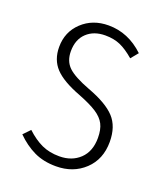

<svg xmlns="http://www.w3.org/2000/svg" viewBox="-107 -607 597 693"><g transform="rotate(20 191.5 -260.5)"><path d="M329 -475 306 -447Q277 -472 252 -483Q227 -494 194 -494Q150 -494 123 -468.5Q96 -443 96 -398Q96 -360 119.5 -337.5Q143 -315 204 -292Q277 -265 308.5 -231Q340 -197 340 -138Q340 -71 296.5 -30Q253 11 187 11Q139 11 102.5 -6.5Q66 -24 34 -56L59 -82Q89 -54 118.5 -40.5Q148 -27 186 -27Q234 -27 264.5 -56Q295 -85 295 -137Q295 -169 284.5 -189.5Q274 -210 249.5 -226Q225 -242 179 -260Q110 -286 80.5 -317.5Q51 -349 51 -398Q51 -456 91.5 -494Q132 -532 193 -532Q269 -532 329 -475Z"/></g></svg>

Font: Fira Sans Extra Condensed ExtraLight
Style: Regular
Weight: 275
Width: 1
Designer: Carrois Corporate & Edenspiekermann AG
Foundry: Carrois Corporate GbR & Edenspiekermann AG
Version: Version 4.203